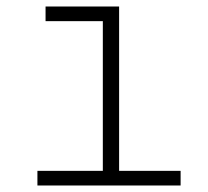

<svg xmlns="http://www.w3.org/2000/svg" viewBox="-20 -570 640 590"><path d="M95 0H535V-45H346V-550H120V-505H296V-45H95Z"/></svg>

Font: JetBrains Mono Thin
Style: Regular
Weight: 100
Monospace: yes
Designer: Philipp Nurullin, Konstantin Bulenkov
Foundry: JetBrains
Version: Version 2.305